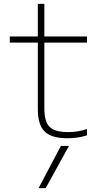

<svg xmlns="http://www.w3.org/2000/svg" viewBox="-20 -710 540 1000"><path d="M218 270H181L297 50H339ZM331 10Q248 10 212.5 -25Q177 -60 177 -142V-488H31V-520H177V-690H211V-520H433V-488H211V-146Q211 -76 238.5 -49Q266 -22 335 -22Q362 -22 386 -26Q410 -30 433 -38V-5Q407 3 382.5 6.5Q358 10 331 10Z"/></svg>

Font: M PLUS Code Latin ExtraLight
Style: Regular
Weight: 250
Designer: Coji Morishita
Foundry: UNDERFOREST DESIGN
Version: Version 1.002; ttfautohint (v1.8.3)